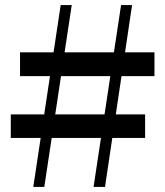

<svg xmlns="http://www.w3.org/2000/svg" viewBox="-20 -742 655 762"><path d="M112.1 0 220.8 -721.9H264.7L155.8 0ZM22.8 -288.1H555.9V-194.7H22.8ZM593.1 -439.8H59.5V-534.2H593.1ZM351.3 0 460.5 -721.9H504.2L396.7 0Z"/></svg>

Font: Noto Serif JP
Style: Regular
Weight: 200
Designer: Ryoko NISHIZUKA 西塚涼子 (kana & ideographs); Frank Grießhammer (Latin, Greek & Cyrillic); Wenlong ZHANG 张文龙 (bopomofo); San
Foundry: Adobe
Version: Version 2.001;hotconv 1.1.0;makeotfexe 2.6.0